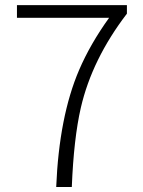

<svg xmlns="http://www.w3.org/2000/svg" viewBox="-20 -749 574 769"><path d="M205.1 0Q216.8 -282.2 296.9 -468.8Q341.8 -573.2 417 -677.7H47.9V-728.5H488.3V-694.3Q348.6 -511.7 303.7 -317.4Q275.4 -194.3 267.6 0Z"/></svg>

Font: Taipei Sans TC Beta Light
Style: Regular
Weight: 300
Designer: JT Foundry
Foundry: JT Foundry
Version: Version 1.000